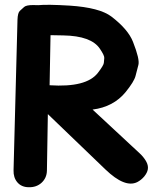

<svg xmlns="http://www.w3.org/2000/svg" viewBox="-20 -762 680 809"><path d="M181.6 -281.2 424.3 -47.9Q506.3 30.8 558.1 5.4Q575.2 -3.4 587.9 -18.6Q600.6 -34.2 603 -49.3Q605.5 -65.9 594.7 -84Q584.5 -101.1 569.3 -115.2L370.1 -300.3Q458 -311.5 509.3 -374Q544.9 -418 551 -441.7Q557.1 -465.3 563.2 -488.8Q569.3 -512.2 540.5 -585.4Q520 -638.2 449.2 -692.4Q399.4 -730 273.9 -738.3Q178.2 -744.1 141.1 -740.2Q138.7 -740.7 119.6 -740.7Q90.8 -740.7 81.8 -732.7Q72.8 -724.6 63.7 -716.3Q54.7 -708 53.7 -679.2L37.1 -44.9Q36.1 -13.7 53.2 6.3Q70.3 26.4 100.6 26.9Q132.8 27.8 154.3 8.8Q177.2 -11.7 177.7 -43.5ZM246.6 -612.8Q364.7 -610.8 400.9 -556.6Q420.4 -527.8 419.4 -517.6Q418.5 -507.3 417.5 -496.8Q416.5 -486.3 392.1 -454.6Q343.8 -392.6 189 -402.8L192.9 -613.8Q219.7 -613.3 246.6 -612.8Z"/></svg>

Font: Comic Relief
Style: Bold
Weight: 700
Designer: Jeff Davis
Foundry: Loudifier
Version: Version 1.200; ttfautohint (v1.8.4.7-5d5b)